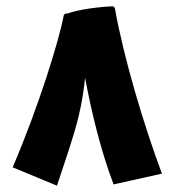

<svg xmlns="http://www.w3.org/2000/svg" viewBox="-20 -580 552 607"><path d="M492 -31C435 -183 371 -397 343 -555L338 -560C299 -559 231 -551 192 -537H186L182 -533C167 -454 104 -247 20 -51L160 7C188 -77 213 -148 229 -214C240 -260 245 -298 249 -334C269 -226 298 -106 339 3Z"/></svg>

Font: FilmFarsi_V5 Display
Style: Regular
Weight: 400
Designer: Borna Izadpanah
Foundry: Borna Izadpanah
Version: Version 1.000;PS 001.000;hotconv 1.0.88;makeotf.lib2.5.64775